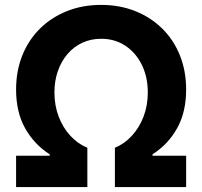

<svg xmlns="http://www.w3.org/2000/svg" viewBox="-20 -757 818 777"><path d="M45.1 0V-126.8H181.1V-132.5Q118.3 -172.6 81.7 -237.9Q45.1 -303.3 45.1 -394.5Q45.1 -469.8 70.3 -532.7Q95.5 -595.5 141.7 -641.2Q187.9 -686.8 250.9 -712Q313.9 -737.2 389.2 -737.2Q464.5 -737.2 527.5 -712Q590.6 -686.8 636.7 -641.2Q682.9 -595.5 708.1 -532.7Q733.3 -469.8 733.3 -394.5Q733.3 -303.3 696.7 -237.9Q660.2 -172.6 597.3 -132.5V-126.8H733.3V0H445V-159.1Q483.3 -174.7 513.5 -207.4Q543.7 -240.1 560.9 -285Q578.1 -329.9 578.1 -382.8Q578.1 -445 554.2 -494.1Q530.2 -543.3 487.6 -571.7Q445 -600.1 389.2 -600.1Q348 -600.1 313.2 -584Q278.4 -567.8 253.2 -538.4Q228 -508.9 214.1 -469.3Q200.3 -429.7 200.3 -382.8Q200.3 -329.9 217.5 -285Q234.7 -240.1 264.9 -207.4Q295.1 -174.7 333.5 -159.1V0Z"/></svg>

Font: InterMG
Style: Bold
Weight: 700
Designer: Rasmus Andersson
Foundry: rsms
Version: Version 3.019;December 26, 2023;FontCreator 15.0.0.2955 64-b